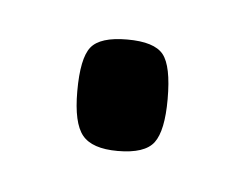

<svg xmlns="http://www.w3.org/2000/svg" viewBox="-25 -358 161 127"><g transform="rotate(5 56.0 -295.0)"><path d="M26 -295Q26 -317 32 -324.5Q38 -332 56 -332Q74 -332 80 -324.5Q86 -317 86 -295Q86 -274 80 -266Q74 -258 56 -258Q39 -258 32.5 -266Q26 -274 26 -295Z"/></g></svg>

Font: Georama Extra Condensed Light
Style: Regular
Weight: 300
Width: 2
Designer: Jean-Baptiste Levee
Foundry: Production Type
Version: Version 1.000